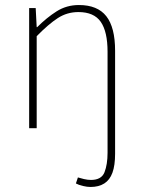

<svg xmlns="http://www.w3.org/2000/svg" viewBox="-20 -510 566 764"><path d="M340 234Q327 234 310 230Q293 226 282 220L290 196Q299 199 314 202.5Q329 206 342 206Q384 206 396 175Q408 144 408 98V-304Q408 -384 381 -423Q354 -462 292 -462Q247 -462 210 -438Q173 -414 126 -366V0H96V-478H122L126 -402H128Q166 -440 205.5 -465Q245 -490 294 -490Q368 -490 403 -445.5Q438 -401 438 -308V102Q438 148 427.5 177Q417 206 395 220Q373 234 340 234Z"/></svg>

Font: Mada ExtraLight
Style: Regular
Weight: 250
Designer: Khaled Hosny
Version: Version 1.5